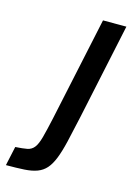

<svg xmlns="http://www.w3.org/2000/svg" viewBox="-156 -744 552 801"><g transform="rotate(15 120.0 -344.0)"><path d="M-48 0 -30 -83Q2 -85 20.5 -88.5Q39 -92 50.5 -106.5Q62 -121 70.5 -152Q79 -183 91 -238L187 -688H288L200 -274Q186 -209 175 -162.5Q164 -116 152 -86Q140 -56 124.5 -38.5Q109 -21 86.5 -12.5Q64 -4 31.5 -2Q-1 0 -48 0Z"/></g></svg>

Font: Saira Condensed Medium
Style: Italic
Weight: 500
Width: 3
Italic angle: -12°
Designer: Hector Gatti with collaboration of the Omnibus-Type team
Foundry: Omnibus-Type
Version: Version 1.101